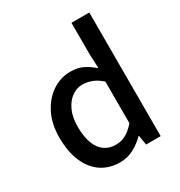

<svg xmlns="http://www.w3.org/2000/svg" viewBox="-188 -927 1006 1072"><g transform="rotate(-30 315.0 -391.5)"><path d="M276 14Q208 14 157 -20Q106 -54 78 -119Q50 -184 50 -275Q50 -364 83.5 -429Q117 -494 170.5 -529Q224 -564 285 -564Q333 -564 366.5 -547.5Q400 -531 433 -502L429 -593V-797H544V0H450L440 -62H437Q406 -30 365 -8Q324 14 276 14ZM304 -83Q339 -83 369 -99Q399 -115 429 -150V-418Q399 -445 369 -456.5Q339 -468 308 -468Q270 -468 238.5 -444.5Q207 -421 188 -378.5Q169 -336 169 -276Q169 -214 185 -170.5Q201 -127 231.5 -105Q262 -83 304 -83Z"/></g></svg>

Font: Noto Sans HK Thin Medium
Style: Regular
Weight: 500
Version: Version 2.004-H2;hotconv 1.0.118;makeotfexe 2.5.65603